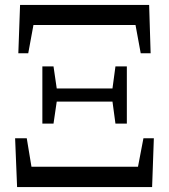

<svg xmlns="http://www.w3.org/2000/svg" viewBox="-20 -755 682 775"><path d="M49 0H594L601 -197H559L537 -82H107L88 -197H41ZM54 -540H94L115 -654H527L548 -540H588L582 -735H61ZM446 -256H492V-487H446L434 -398H209L196 -487H151V-256H196L209 -345H434Z"/></svg>

Font: Noto Serif JP SemiBold
Style: Regular
Weight: 600
Designer: Ryoko NISHIZUKA 西塚涼子 (kana & ideographs); Frank Grießhammer (Latin, Greek & Cyrillic); Wenlong ZHANG 张文龙 (bopomofo); San
Foundry: Adobe
Version: Version 2.001;hotconv 1.1.0;makeotfexe 2.6.0